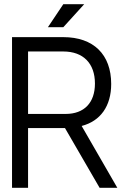

<svg xmlns="http://www.w3.org/2000/svg" viewBox="-20 -890 596 910"><path d="M113 0V-283H288L452 0H536L367 -293C456 -316 507 -387 507 -492C507 -632 423 -714 280 -714H37V0ZM113 -350V-646H280C375 -646 430 -589 430 -494C430 -403 379 -350 291 -350ZM207 -761H280L379 -870H280Z"/></svg>

Font: Non Bureau Light
Style: Regular
Weight: 300
Designer: Jona Saucedo
Foundry: Non Foundry
Version: Version 1.000;FEAKit 1.0